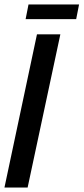

<svg xmlns="http://www.w3.org/2000/svg" viewBox="-30 -842 375 862"><path d="M-10 0 136 -688H241L94 0ZM85 -756 98 -822H325L312 -756Z"/></svg>

Font: Saira Ultra Condensed
Style: Bold Italic
Weight: 700
Width: 1
Italic angle: -12°
Designer: Hector Gatti with collaboration of the Omnibus-Type team
Foundry: Omnibus-Type
Version: Version 1.001; ttfautohint (v1.8)